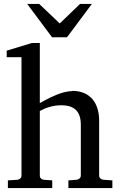

<svg xmlns="http://www.w3.org/2000/svg" viewBox="-20 -956 614 974"><path d="M348 -494C335 -494 321 -492 305 -488C260 -476 218 -453 182 -433V-738H142L14 -699V-666H89V-65C89 -53 79 -45 68 -44L20 -41V-2H245V-41L202 -44C191 -45 182 -53 182 -65V-393C211 -409 248 -422 291 -422C359 -422 390 -389 390 -323V-65C390 -53 379 -45 368 -44L327 -41V-2H550V-41L505 -44C494 -45 483 -53 483 -65V-344C483 -435 436 -495 347 -495ZM320 -767 446 -936H386L283 -837L179 -936H118L244 -767Z"/></svg>

Font: Veleka
Style: Regular
Weight: 400
Designer: Stefan Peev, Context Ltd, 2016; SIL International, 1997-2014.
Foundry: Stefan Peev, Context Ltd, 2016
Version: Version 1.000